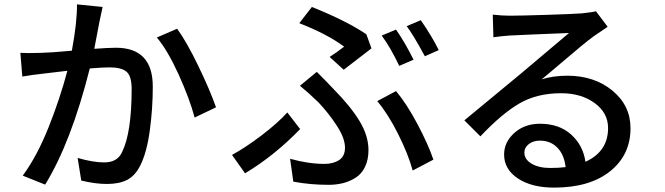

<svg xmlns="http://www.w3.org/2000/svg" viewBox="-20 -813 3040 878"><path d="M332 -793 449.2 -781.2Q437.5 -729.5 434.6 -712.9Q432.6 -702.1 424.3 -658.7Q416 -615.2 411.1 -589.8Q479.5 -594.7 509.8 -594.7Q678.7 -594.7 678.7 -417Q678.7 -316.4 665 -216.3Q651.4 -116.2 622.1 -57.6Q598.6 -9.8 562 9.3Q525.4 28.3 468.8 28.3Q416 28.3 351.6 12.7L335 -90.8Q405.3 -70.3 457 -70.3Q516.6 -70.3 538.1 -117.2Q582 -206.1 582 -406.2Q582 -465.8 558.1 -485.4Q534.2 -504.9 481.4 -504.9Q452.1 -504.9 390.6 -500Q305.7 -163.1 186.5 31.2L84 -9.8Q149.4 -98.6 202.1 -231Q254.9 -363.3 288.1 -489.3Q227.5 -482.4 180.7 -476.6Q126 -470.7 82 -462.9L73.2 -571.3Q104.5 -569.3 168 -571.3Q212.9 -572.3 308.6 -581.1Q333 -712.9 332 -793ZM697.3 -641.6 790 -681.6Q833 -623 887.2 -510.7Q941.4 -398.4 967.8 -322.3L870.1 -275.4Q846.7 -362.3 796.9 -472.2Q747.1 -582 697.3 -641.6Z M1725.6 -650.4 1791 -677.7Q1833 -617.2 1871.1 -540L1805.7 -511.7Q1767.6 -592.8 1725.6 -650.4ZM1839.8 -693.4 1904.3 -720.7Q1956.1 -645.5 1986.3 -584L1922.9 -555.7Q1870.1 -653.3 1839.8 -693.4ZM1551.8 -494.1 1487.3 -552.7Q1518.6 -572.3 1553.7 -599.6Q1478.5 -656.2 1348.6 -707L1406.2 -781.2Q1568.4 -715.8 1655.3 -656.2L1678.7 -591.8ZM1321.3 17.6 1306.6 -86.9Q1390.6 -63.5 1463.9 -63.5Q1503.9 -63.5 1530.8 -81.1Q1557.6 -98.6 1557.6 -137.7Q1557.6 -180.7 1520.5 -237.8Q1483.4 -294.9 1436.5 -344.7Q1386.7 -392.6 1351.6 -420.9L1428.7 -484.4Q1479.5 -433.6 1503.9 -407.2Q1584 -326.2 1624.5 -258.8Q1665 -191.4 1665 -127Q1665 -82 1648.9 -49.3Q1632.8 -16.6 1605 0.5Q1577.1 17.6 1546.9 24.9Q1516.6 32.2 1482.4 32.2Q1397.5 32.2 1321.3 17.6ZM1961.9 -83 1867.2 -33.2Q1846.7 -108.4 1800.3 -200.7Q1753.9 -293 1705.1 -350.6L1791 -396.5Q1838.9 -339.8 1888.2 -247.1Q1937.5 -154.3 1961.9 -83ZM1293.9 -298.8 1352.5 -222.7Q1234.4 -100.6 1100.6 -20.5L1041 -104.5Q1103.5 -138.7 1177.2 -194.8Q1251 -251 1293.9 -298.8Z M2496.1 -44.9Q2536.1 -44.9 2566.4 -48.8Q2560.5 -104.5 2529.3 -137.2Q2498 -169.9 2449.2 -169.9Q2418.9 -169.9 2398.4 -154.3Q2377.9 -138.7 2377.9 -115.2Q2377.9 -84 2411.1 -64.5Q2444.3 -44.9 2496.1 -44.9ZM2705.1 -761.7 2758.8 -690.4Q2721.7 -666 2698.2 -649.4Q2675.8 -633.8 2632.8 -598.1Q2589.8 -562.5 2535.6 -516.1Q2481.4 -469.7 2457 -450.2Q2509.8 -466.8 2574.2 -466.8Q2698.2 -466.8 2780.8 -398.4Q2863.3 -330.1 2863.3 -226.6Q2863.3 -104.5 2770 -29.8Q2676.8 44.9 2513.7 44.9Q2411.1 44.9 2348.1 2.9Q2285.2 -39.1 2285.2 -106.4Q2285.2 -163.1 2332 -205.1Q2378.9 -247.1 2449.2 -247.1Q2537.1 -247.1 2591.8 -197.8Q2646.5 -148.4 2657.2 -73.2Q2760.7 -120.1 2760.7 -227.5Q2760.7 -296.9 2699.2 -341.8Q2637.7 -386.7 2545.9 -386.7Q2435.5 -386.7 2355 -339.8Q2274.4 -293 2176.8 -189.5L2103.5 -262.7Q2218.8 -357.4 2363.3 -477.5Q2540 -626 2582 -662.1Q2382.8 -654.3 2308.6 -650.4Q2278.3 -648.4 2236.3 -642.6L2233.4 -746.1Q2275.4 -741.2 2311.5 -741.2Q2357.4 -741.2 2481 -745.1Q2604.5 -749 2641.6 -752Q2695.3 -757.8 2705.1 -761.7Z"/></svg>

Font: GenEi Gothic M SemiBold
Style: Regular
Weight: 500
Designer: o_tamon (Modified); [Source Han Sans]
Ryoko NISHIZUKA  (kana & ideographs); Paul D. Hunt (Latin, Greek & Cyrillic); Wenl
Version: Version 1.1a;Original Version 1.004